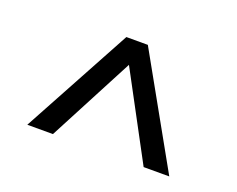

<svg xmlns="http://www.w3.org/2000/svg" viewBox="-67 -771 694 563"><g transform="rotate(20 280.0 -489.5)"><path d="M501 -319 310 -660H243L58 -319H138L278 -586L421 -319Z"/></g></svg>

Font: Sunflower Light
Style: Regular
Weight: 300
Designer: JIKJI
Foundry: JIKJI
Version: Version 1.00